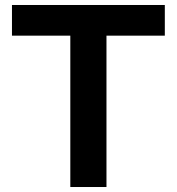

<svg xmlns="http://www.w3.org/2000/svg" viewBox="-20 -750 709 770"><path d="M262 0V-607H28V-730H641V-607H407V0Z"/></svg>

Font: M PLUS 1 Thin
Style: Bold
Weight: 700
Version: Version 1.001